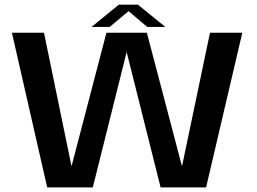

<svg xmlns="http://www.w3.org/2000/svg" viewBox="-20 -818 1121 838"><path d="M186 0H385L532 -588H533.5L681 0H879.5L1037.5 -675H896.5L775 -95H773.5L621 -675H444.5L293 -95.5H291.5L172 -675H32ZM379.5 -700.5H459L541 -769.5L622.5 -700.5H701.5L582 -797.5H498.5Z"/></svg>

Font: Anybody SemiExpanded Medium
Style: Regular
Weight: 500
Width: 6
Version: Version 1.113;gftools[0.9.25]